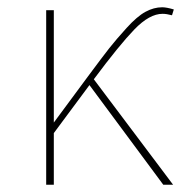

<svg xmlns="http://www.w3.org/2000/svg" viewBox="-20 -508 530 528"><path d="M107 0V-480H128V-171L222 -298Q262 -352 280.5 -375.5Q299 -399 328 -431Q357 -463 380 -475.5Q403 -488 426 -488Q438 -488 458 -482L453 -466Q438 -470 427 -470Q391 -470 349.5 -427Q308 -384 238 -290L456 0H429L226 -274L128 -142V0Z"/></svg>

Font: Cantarell Thin
Style: Regular
Weight: 100
Designer: Dave Crossland, Nikolaus Waxweiler, Florian Fecher, Jacques Le Bailly, Eben Sorkin, Alexei Vanyashin, Alexios Zavras, Em
Version: Version 0.303